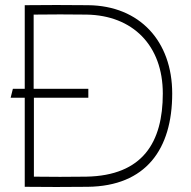

<svg xmlns="http://www.w3.org/2000/svg" viewBox="-20 -755 770 776"><path d="M117 -41V-360H337V-396H116V-696C185 -697 261 -697 330 -696C516 -693 638 -572 638 -377C638 -181 558 -45 328 -41C260 -40 185 -40 117 -41ZM23 -360H80V0C172 1 243 1 335 0C569 -3 676 -151 676 -377C676 -588 545 -732 336 -734C247 -735 168 -735 80 -734V-396H32Z"/></svg>

Font: Kreadon Extra Light
Style: Regular
Weight: 200
Designer: kohakuno
Foundry: StudioGnu
Version: Version 1.000;Glyphs 3.1.2 (3151)